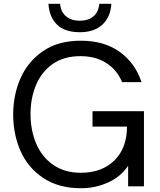

<svg xmlns="http://www.w3.org/2000/svg" viewBox="-20 -989 847 1019"><path d="M50 -381Q50 -486 89.5 -575Q129 -664 209.5 -718.5Q290 -773 409 -773Q533 -773 615.5 -713.5Q698 -654 731 -553H628Q602 -617 545 -654Q488 -691 407 -691Q318 -691 258.5 -648.5Q199 -606 170.5 -536Q142 -466 142 -384Q142 -298 172 -227Q202 -156 262.5 -114Q323 -72 409 -72Q521 -72 587.5 -138Q654 -204 654 -317H471V-399H744V0H660V-109Q621 -51 553.5 -20.5Q486 10 410 10Q291 10 209.5 -44.5Q128 -99 89 -187.5Q50 -276 50 -381ZM237 -969H299Q303 -925 331 -902Q359 -879 404 -879Q448 -879 475.5 -902Q503 -925 507 -969H571Q567 -899 523.5 -858.5Q480 -818 404 -818Q325 -818 283.5 -857.5Q242 -897 237 -969Z"/></svg>

Font: Open Sauce One
Style: Regular
Weight: 400
Designer: Alfredo Marco Pradil
Foundry: Creative Sauce Fz LLC
Version: Version 1.477